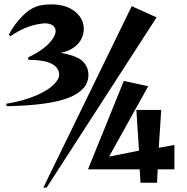

<svg xmlns="http://www.w3.org/2000/svg" viewBox="-20 -831 852 873"><path d="M579 -803 692 -752 192 22H177ZM249 -489Q249 -559 109 -559L108 -570Q155 -592 186.5 -618.5Q218 -645 229 -672Q233 -680 233 -690Q233 -706 219.5 -715.5Q206 -725 183 -725Q178 -725 164 -723Q126 -717 94 -703.5Q62 -690 27 -666L20 -673Q45 -722 86 -762Q127 -802 173 -808Q194 -811 213 -811Q281 -811 321 -778.5Q361 -746 361 -699Q361 -679 352 -658Q341 -633 315.5 -615Q290 -597 256 -591Q332 -577 357 -551.5Q382 -526 382 -490Q382 -423 294.5 -387.5Q207 -352 11 -348L8 -359Q93 -374 147 -398Q201 -422 225 -447Q249 -472 249 -489ZM543 -463 654 -439 476 -119 612 -146 600 -331H713L702 -159L773 -172V-61H697L694 0H619L615 -61H380Z"/></svg>

Font: Tiejili SC
Style: Regular
Weight: 400
Designer: Buernia
Foundry: Ershou Xiaoxi Press
Version: Version 1.100